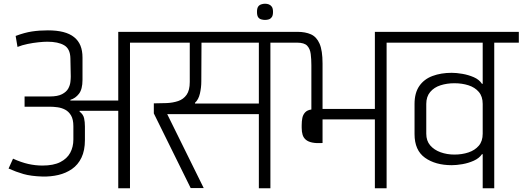

<svg xmlns="http://www.w3.org/2000/svg" viewBox="-20 -1011 2806 1031"><path d="M64 -818Q112 -836 151.5 -842Q191 -848 237 -848Q285 -848 320 -839Q355 -830 378 -811.5Q401 -793 412 -766Q423 -739 423 -702V-582Q423 -532 404 -507.5Q385 -483 358 -475V-471H615V-840H809V-782H678V0H615V-416Q600 -416 574.5 -416Q549 -416 519 -416Q489 -416 460 -416Q431 -416 408 -416L407 -412Q427 -397 431.5 -376.5Q436 -356 436 -332V-259Q436 -203 417.5 -164.5Q399 -126 366.5 -103.5Q334 -81 293.5 -71.5Q253 -62 208 -63Q146 -65 106 -76.5Q66 -88 26 -106L50 -159Q94 -139 132 -130.5Q170 -122 208 -122Q267 -122 303.5 -140.5Q340 -159 357 -190.5Q374 -222 374 -262V-333Q374 -370 361.5 -391Q349 -412 330 -422Q311 -432 289 -435Q267 -438 247 -438H112V-493H247Q290 -493 313.5 -505.5Q337 -518 346.5 -535.5Q356 -553 358 -570.5Q360 -588 360 -600L358 -698Q357 -749 324.5 -768Q292 -787 234 -787Q215 -787 186.5 -784Q158 -781 128.5 -775Q99 -769 74 -759Z M737 -782V-840H1564V-782H1432V0H1370V-398H878L1074 -1H1004L806 -402V-456Q841 -456 875 -457.5Q909 -459 937 -468.5Q965 -478 982 -502Q999 -526 999 -571V-782ZM1027 -455H1370V-782H1062L1061 -574Q1061 -541 1053.5 -508.5Q1046 -476 1027 -459Z M1403 -904Q1393 -904 1382.5 -907Q1372 -910 1366 -919Q1360 -928 1360 -947Q1360 -966 1366 -975Q1372 -984 1382.5 -987.5Q1393 -991 1403 -991Q1414 -991 1423.5 -987.5Q1433 -984 1439.5 -975Q1446 -966 1446 -947Q1446 -928 1439.5 -919Q1433 -910 1423.5 -907Q1414 -904 1403 -904Z M2188 -840V-782H2056V0H1993V-370Q1969 -370 1931.5 -370Q1894 -370 1853 -370Q1812 -370 1774 -370Q1736 -370 1712 -370V-243Q1679 -241 1657 -245.5Q1635 -250 1622.5 -260.5Q1610 -271 1605 -287Q1600 -303 1600 -325V-338Q1600 -360 1603.5 -377.5Q1607 -395 1618.5 -407.5Q1630 -420 1652 -423V-661Q1652 -693 1648.5 -721Q1645 -749 1629.5 -765.5Q1614 -782 1574 -782H1523V-840H1577Q1620 -840 1650 -826.5Q1680 -813 1696 -776.5Q1712 -740 1712 -670V-426H1993V-840Z M2634 0H2572Q2572 -41 2572 -92Q2572 -143 2572 -183H2568Q2553 -161 2524 -148Q2495 -135 2463 -129.5Q2431 -124 2406 -124Q2318 -124 2262 -164Q2206 -204 2206 -291V-453Q2206 -512 2231.5 -549Q2257 -586 2302.5 -603Q2348 -620 2406 -620Q2431 -620 2463 -614.5Q2495 -609 2524 -596.5Q2553 -584 2568 -561H2572V-782Q2544 -782 2498.5 -782Q2453 -782 2399 -782Q2345 -782 2290.5 -782Q2236 -782 2190.5 -782Q2145 -782 2118 -782V-840H2766V-782H2634ZM2269 -293Q2269 -255 2290 -230.5Q2311 -206 2345.5 -193.5Q2380 -181 2420 -181Q2461 -181 2495.5 -192.5Q2530 -204 2551 -228.5Q2572 -253 2572 -293V-453Q2572 -493 2551 -517.5Q2530 -542 2495.5 -553Q2461 -564 2420 -564Q2380 -564 2345.5 -553Q2311 -542 2290 -517Q2269 -492 2269 -453Z"/></svg>

Font: Matangi
Style: Regular
Weight: 400
Designer: Prashant Pant
Foundry: The Graphic Ant
Version: Version 3.002